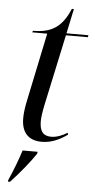

<svg xmlns="http://www.w3.org/2000/svg" viewBox="-59 -694 471 951"><g transform="rotate(5 176.0 -219.0)"><path d="M167 10C216 10 257 -10 295 -37L291 -46C268 -30 237 -19 212 -19C173 -19 154 -40 154 -91C154 -111 158 -139 167 -181L241 -526H350L352 -536H243L269 -659H259C219 -564 166 -534 76 -534L74 -526H148L78 -191C70 -155 66 -124 66 -98C66 -28 101 10 167 10ZM19 213 18 221H28C71 176 123 112 150 71L152 61H77C61 112 43 158 19 213Z"/></g></svg>

Font: Noto Serif Display SemiCondensed
Style: Italic
Weight: 400
Width: 4
Italic angle: -12°
Designer: Monotype Design Team
Foundry: Monotype Imaging Inc.
Version: Version 2.009